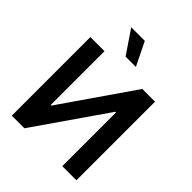

<svg xmlns="http://www.w3.org/2000/svg" viewBox="-255 -1078 1221 1221"><g transform="rotate(45 356.0 -467.5)"><path d="M192.4 -707V-223.6H198.2L532.2 -707H646.5V0H519.5V-483.4H513.7L178.7 0H65.4V-707ZM205.1 -934.6H327.1L404.3 -777.3H311.5Z"/></g></svg>

Font: Pretendard JP SemiBold
Style: Regular
Weight: 600
Designer: Base glyphs from Inter by Rasmus Andersson; Hangeul glyphs from Noto Sans CJK(Source Han Sans) by Jang Soo-young and Kan
Foundry: Kil Hyung-jin
Version: Version 1.309